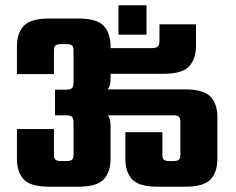

<svg xmlns="http://www.w3.org/2000/svg" viewBox="-20 -706 891 726"><path d="M428 -686H534V-575H428ZM353 -524H554Q570 -524 576.5 -530Q583 -536 583 -552V-614H721V-533Q721 -483 695 -455Q669 -427 599 -427H353ZM276 -636Q346 -636 372 -608.5Q398 -581 398 -530V-407Q398 -381 388.5 -370Q379 -359 361 -359L362 -368H680Q750 -368 776 -340.5Q802 -313 802 -263V-106Q802 -55 776 -27.5Q750 0 680 0H576Q506 0 480 -27.5Q454 -55 454 -106V-206H594V-120Q594 -107 600 -102Q606 -97 619 -97H637Q650 -97 656 -102Q662 -107 662 -120V-247Q662 -260 656 -265Q650 -270 637 -270H362L361 -280Q379 -280 388.5 -268.5Q398 -257 398 -231V-106Q398 -55 372 -27.5Q346 0 276 0H166Q96 0 70 -27.5Q44 -55 44 -106V-218H184V-120Q184 -107 190 -102Q196 -97 209 -97H233Q246 -97 252 -102Q258 -107 258 -120V-243Q258 -259 251.5 -264.5Q245 -270 232 -270H188V-367H232Q245 -367 251.5 -372.5Q258 -378 258 -394V-516Q258 -530 252 -534.5Q246 -539 233 -539H209Q196 -539 190 -534.5Q184 -530 184 -516V-426H44V-530Q44 -581 70 -608.5Q96 -636 166 -636Z"/></svg>

Font: Teko Light SemiBold
Style: Regular
Weight: 600
Version: Version 2.000;gftools[0.9.28.dev9+g7d2139d.d20230707]